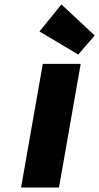

<svg xmlns="http://www.w3.org/2000/svg" viewBox="-20 -846 447 866"><path d="M344 -558 246 0H75L173 -558ZM158 -704 257 -826 407 -686 333 -600Z"/></svg>

Font: Fz Poppins
Style: Bold Italic
Weight: 700
Italic angle: -10°
Designer: Ninad Kale (Devanagari), Jonny Pinhorn (Latin)
Foundry: Indian Type Foundry
Version: Vit hóa bi Vntype.Com & FontZin.Com